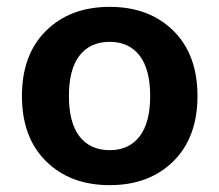

<svg xmlns="http://www.w3.org/2000/svg" viewBox="-20 -530 639 560"><path d="M114.5 -440.5Q185 -510 300 -510Q415 -510 485.5 -440.5Q556 -371 556 -250Q556 -129 485.5 -59.5Q415 10 300 10Q185 10 114.5 -59.5Q44 -129 44 -250Q44 -371 114.5 -440.5ZM300 -408Q243 -408 212 -368Q181 -328 181 -250Q181 -172 212 -132Q243 -92 300 -92Q356 -92 387 -132Q418 -172 418 -250Q418 -328 387 -368Q356 -408 300 -408Z"/></svg>

Font: Elaine Sans SemiBold
Style: Regular
Weight: 600
Designer: Wei Huang
Foundry: Wei Huang
Version: Version 2.001;December 24, 2019;FontCreator 12.0.0.2547 64-b